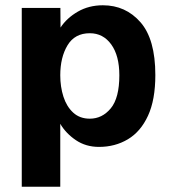

<svg xmlns="http://www.w3.org/2000/svg" viewBox="-20 -547 647 728"><path d="M62.5 161V-517H209L209.5 -442.5Q233 -478.5 275 -502.8Q317 -527 370 -527Q456.5 -527 512.8 -462.5Q569 -398 569 -262.5Q569 -168.5 541.2 -108.2Q513.5 -48 465 -19Q416.5 10 355.5 10Q305.5 10 267.8 -15.5Q230 -41 208.5 -77.5V161ZM320.5 -97Q367.5 -97 400 -136.2Q432.5 -175.5 432.5 -261.5Q432.5 -336 401.8 -378.5Q371 -421 320.5 -421Q263.5 -421 236 -375.2Q208.5 -329.5 208.5 -261.5Q208.5 -218 220.5 -180.5Q232.5 -143 257.5 -120Q282.5 -97 320.5 -97Z"/></svg>

Font: Public Sans
Style: Bold
Weight: 700
Designer: The Public Sans project authors (U.S. Web Design System). Libre Franklin designed by Pablo Impallari and Rodrigo Fuenzal
Version: Version 1.008; ttfautohint (v1.8.1) -l 8 -r 50 -G 200 -x 14 